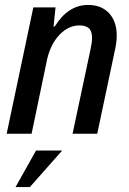

<svg xmlns="http://www.w3.org/2000/svg" viewBox="-20 -542 523 778"><path d="M115 -512H205L197 -434L202 -435Q256 -522 337 -522Q391 -522 422 -488.5Q453 -455 453 -398Q453 -374 447 -345L374 0H274L347 -343Q353 -370 353 -388Q353 -416 340 -427.5Q327 -439 302 -439Q257 -439 221 -401Q185 -363 171 -302L108 0H7ZM126 68H232L101 216H43Z"/></svg>

Font: Decalotype Medium Italic
Style: Regular
Weight: 500
Italic angle: -12°
Designer: Alfredo Marco Pradil
Foundry: Alfredo Marco Pradil
Version: Version 1.0